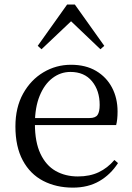

<svg xmlns="http://www.w3.org/2000/svg" viewBox="-20 -818 587 852"><path d="M303.3 14.6Q229.5 14.6 171.6 -15.4Q113.7 -45.5 81.1 -106.2Q48.4 -167 48.4 -256.8Q48.4 -341.1 82.5 -402.5Q116.6 -463.8 172.8 -497.2Q229 -530.6 294.9 -530.6Q360.2 -530.6 406.4 -503.3Q452.6 -475.9 477.1 -429.2Q501.7 -382.4 501.7 -323.2Q501.7 -286.8 495.4 -262.9H86.6V-294.2H377.3Q403.6 -294.2 413 -308.2Q422.3 -322.1 422.3 -352.3Q422.3 -416.2 388.2 -457.5Q354.2 -498.8 292.6 -498.8Q248.8 -498.8 213 -471.6Q177.1 -444.5 156 -392.8Q134.9 -341.2 134.9 -268.7Q134.9 -188 159.4 -135.9Q183.9 -83.8 226.9 -59.4Q270 -35 325.5 -35Q378.5 -35 417.8 -53.7Q457.2 -72.3 487.7 -108.1L503.6 -94.3Q471 -43.5 421 -14.4Q371 14.6 303.3 14.6ZM425.7 -599.4 268.2 -749.5H322.7L164.2 -599.4L147.4 -614.6L277.8 -797.8H312.2L442.7 -614.6Z"/></svg>

Font: Noto Serif SC
Style: Regular
Weight: 200
Designer: Ryoko NISHIZUKA 西塚涼子 (kana & ideographs); Frank Grießhammer (Latin, Greek & Cyrillic); Wenlong ZHANG 张文龙 (bopomofo); San
Foundry: Adobe
Version: Version 2.001;hotconv 1.1.0;makeotfexe 2.6.0